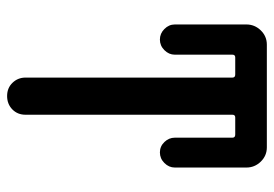

<svg xmlns="http://www.w3.org/2000/svg" viewBox="-135 -635 770 540"><g transform="rotate(90 250.0 -365.0)"><path d="M48.8 -471.7V-672.9Q48.8 -696.3 65.4 -713.4Q82 -730.5 105.5 -730.5H394.5Q418 -730.5 434.6 -713.4Q451.2 -696.3 451.2 -672.9V-471.7Q451.2 -455.1 438.5 -442.4Q425.8 -429.7 408.7 -429.7Q391.6 -429.7 379.4 -442.4Q367.2 -455.1 367.2 -471.7V-633.8Q367.2 -641.6 358.4 -641.6H310.5Q302.7 -641.6 302.7 -633.8V-51.8Q302.7 -29.3 287.6 -14.6Q272.5 0 250 0Q227.5 0 212.9 -15.1Q198.2 -30.3 198.2 -51.8V-633.8Q198.2 -641.6 189.5 -641.6H141.6Q133.8 -641.6 133.8 -633.8V-471.7Q133.8 -455.1 121.1 -442.4Q108.4 -429.7 91.3 -429.7Q74.2 -429.7 61.5 -442.4Q48.8 -455.1 48.8 -471.7Z"/></g></svg>

Font: Rounded Mgen+ 1m medium
Style: Regular
Weight: 500
Designer: [Source Han Sans]
Ryoko NISHIZUKA  (kana & ideographs); Paul D. Hunt (Latin, Greek & Cyrillic); Wenlong ZHANG  (bopomofo
Version: Version 1.059.20150602